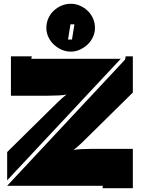

<svg xmlns="http://www.w3.org/2000/svg" viewBox="-20 -999 750 1019"><path d="M685 -700V-508L466 -292Q437 -263 413 -240Q389 -217 370 -203Q384 -206 412 -207.5Q440 -209 469 -209H685V0H524L526 -13H18L644 -683L647 -700ZM18 -192 237 -408Q266 -437 290 -460Q314 -483 333 -497Q319 -494 291 -492.5Q263 -491 234 -491H38V-700H149L146 -687H621L18 -42ZM484 -851Q484 -826 473.5 -803Q463 -780 445 -763Q427 -746 404 -735.5Q381 -725 356 -725Q330 -725 306.5 -735.5Q283 -746 265 -763Q247 -780 236.5 -803Q226 -826 226 -851Q226 -878 236.5 -901.5Q247 -925 265 -942Q283 -959 306.5 -969Q330 -979 356 -979Q381 -979 404 -969Q427 -959 445 -942Q463 -925 473.5 -901.5Q484 -878 484 -851ZM354 -870 341 -789H362L375 -870Z"/></svg>

Font: J.M. Nexus Grotesque
Style: Regular
Weight: 900
Designer: deFharo
Foundry: deFharo
Version: Version 3.003